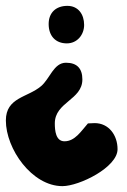

<svg xmlns="http://www.w3.org/2000/svg" viewBox="-20 -601 433 655"><path d="M146 -519C146 -479 169 -453 208 -453C243 -453 267 -482 267 -516C267 -552 247 -581 210 -581C171 -581 146 -558 146 -519ZM0 -190C0 -93 89 34 193 34C250 34 381 -30 381 -92C381 -140 351 -181 303 -181C300 -181 283 -180 280 -180C257 -154 236 -119 200 -119C170 -119 167 -156 167 -180C167 -253 261 -260 261 -330C261 -367 243 -387 205 -387C163 -387 150 -332 120 -307C74 -268 0 -269 0 -190Z"/></svg>

Font: Charger
Style: Overspray
Weight: 400
Designer: Jasper
Foundry: Cannot Into Space Fonts
Version: Version 0.980